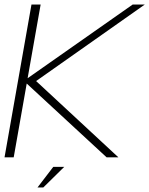

<svg xmlns="http://www.w3.org/2000/svg" viewBox="-21 -695 660 848"><path d="M-1 0 118 -675H158.5L101 -349.5L565 -675H618.5L138.5 -337L502 0H450L97 -326L39.5 0ZM144.7 132.9 214.2 42.1H262.6L170.3 132.9Z"/></svg>

Font: Anybody ExtraExpanded ExtraLight
Style: Italic
Weight: 200
Width: 8
Italic angle: -10°
Designer: Tyler Finck
Foundry: Etcetera Type Company
Version: Version 1.010; ttfautohint (v1.8.3) -l 8 -r 50 -G 200 -x 14 